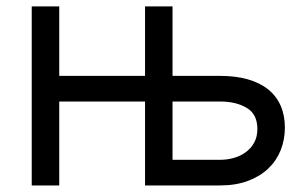

<svg xmlns="http://www.w3.org/2000/svg" viewBox="-20 -565 939 585"><path d="M76.7 0V-545.5H160.5V-333.8H421.9V-545.5H505.7V-333.8H650.6Q698.5 -333.8 735.4 -323.2Q772.4 -312.5 797.4 -292.3Q822.4 -272 835.2 -242.7Q848 -213.4 848 -176.1Q848 -139.6 835.2 -107.4Q822.4 -75.3 797.4 -51.5Q772.4 -27.7 735.4 -13.8Q698.5 0 650.6 0H421.9V-255.7H160.5V0ZM505.7 -255.7V-78.1H650.6Q671.9 -78.1 692.3 -83.8Q712.7 -89.5 728.7 -101.2Q744.7 -112.9 754.4 -130.5Q764.2 -148.1 764.2 -171.9Q764.2 -216.6 732.6 -235.8Q699.9 -255.7 650.6 -255.7Z"/></svg>

Font: Inter P
Style: Regular
Weight: 400
Designer: Rasmus Andersson
Foundry: rsms
Version: Version 3.018;git-588b23468